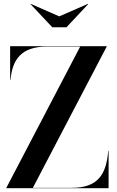

<svg xmlns="http://www.w3.org/2000/svg" viewBox="-20 -994 620 1014"><path d="M293 -907.5 142.5 -973.5 141 -972.5 256 -850H331L446 -972.5L444 -973.5ZM33.5 -750V-572.5H35.5C45.5 -679.5 91.5 -748 228.5 -748H403.5L13.5 -2V0H553.5V-197.5H551.5C541.5 -70.5 495.5 -2 358.5 -2H153.5L543.5 -748V-750Z"/></svg>

Font: Bodoni* 96pt Medium
Style: Regular
Weight: 500
Version: Version 2.3